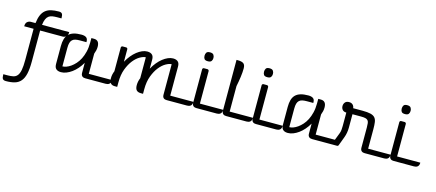

<svg xmlns="http://www.w3.org/2000/svg" viewBox="-110 -1511 5815 2562"><g transform="rotate(15 2797.0 -230.0)"><path d="M190 -460H60Q60 -504 82 -522Q104 -540 130 -540H195Q203 -607 222 -651.5Q241 -696 273.5 -722.5Q306 -749 351.5 -759.5Q397 -770 457 -770Q489 -770 501 -754Q513 -738 513 -701V-690H457Q419 -690 389.5 -685.5Q360 -681 339 -665.5Q318 -650 304.5 -620Q291 -590 285 -540H661Q661 -496 639 -478Q617 -460 591 -460H280V-30Q280 72 265 137.5Q250 203 217.5 241.5Q185 280 134.5 295Q84 310 13 310Q-19 310 -31 294Q-43 278 -43 241V230H13Q60 230 93.5 222.5Q127 215 148.5 188.5Q170 162 180 110.5Q190 59 190 -30Z M691 -75Q715 -75 744.5 -85.5Q774 -96 804.5 -117.5Q835 -139 864.5 -171.5Q894 -204 916.5 -248.5Q939 -293 953 -350Q967 -407 967 -477V-540H1003Q1078 -540 1078 -449Q1078 -422 1072 -397Q1066 -372 1057 -349V-70H1378Q1378 -48 1372 -34.5Q1366 -21 1356 -13.5Q1346 -6 1333.5 -3Q1321 0 1308 0H1028Q1017 0 1006 -2.5Q995 -5 986.5 -11.5Q978 -18 972.5 -29.5Q967 -41 967 -60V-198Q940 -151 907 -113.5Q874 -76 838 -50Q802 -24 764.5 -9.5Q727 5 691 5Q665 5 647.5 -2Q630 -9 619.5 -21Q609 -33 605 -49.5Q601 -66 601 -85V-331Q601 -387 613 -428.5Q625 -470 652 -497Q679 -524 722.5 -537Q766 -550 828 -550Q871 -550 894 -534Q917 -518 917 -480V-470H828Q792 -470 766.5 -464.5Q741 -459 724 -443.5Q707 -428 699 -401Q691 -374 691 -331Z M1432 0Q1357 0 1357 -91Q1357 -118 1362.5 -143Q1368 -168 1378 -191V-520Q1378 -528 1384 -534Q1390 -540 1398 -540H1448Q1456 -540 1462 -534Q1468 -528 1468 -520V-347Q1494 -395 1526.5 -434.5Q1559 -474 1594 -501.5Q1629 -529 1665 -544.5Q1701 -560 1735 -560Q1761 -560 1778.5 -553Q1796 -546 1806.5 -534Q1817 -522 1821 -505.5Q1825 -489 1825 -470V-347Q1851 -395 1883.5 -434.5Q1916 -474 1951 -501.5Q1986 -529 2022 -544.5Q2058 -560 2092 -560Q2118 -560 2135.5 -553Q2153 -546 2163.5 -534Q2174 -522 2178 -505.5Q2182 -489 2182 -470V-70H2502Q2502 -48 2496 -34.5Q2490 -21 2480 -13.5Q2470 -6 2457.5 -3Q2445 0 2432 0H2152Q2141 0 2130 -2.5Q2119 -5 2110.5 -11.5Q2102 -18 2097 -29.5Q2092 -41 2092 -60V-480Q2059 -480 2013 -454Q1967 -428 1925.5 -376Q1884 -324 1854.5 -246Q1825 -168 1825 -63V0H1795Q1753 0 1733.5 -21.5Q1714 -43 1714 -91Q1714 -118 1719.5 -143Q1725 -168 1735 -191V-480Q1702 -480 1656 -454Q1610 -428 1568.5 -376Q1527 -324 1497.5 -246Q1468 -168 1468 -63V0Z M2913 -70Q2913 -48 2907 -34.5Q2901 -21 2891 -13.5Q2881 -6 2868.5 -3Q2856 0 2843 0H2563Q2552 0 2541 -2.5Q2530 -5 2521.5 -11.5Q2513 -18 2507.5 -29.5Q2502 -41 2502 -60V-520Q2502 -528 2508 -534Q2514 -540 2522 -540H2571Q2579 -540 2585 -534Q2591 -528 2592 -520V-70ZM2486 -704Q2486 -729 2498 -747.5Q2510 -766 2547 -766Q2583 -766 2596 -747.5Q2609 -729 2609 -704Q2609 -678 2596 -660.5Q2583 -643 2547 -643Q2510 -643 2498 -660.5Q2486 -678 2486 -704Z M3003 -70H3324Q3324 -48 3318 -34.5Q3312 -21 3302 -13.5Q3292 -6 3279.5 -3Q3267 0 3254 0H2974Q2963 0 2952 -2.5Q2941 -5 2932.5 -11.5Q2924 -18 2918.5 -29.5Q2913 -41 2913 -60V-760H2930Q2986 -760 3010.5 -741.5Q3035 -723 3035 -675Q3035 -622 3026 -556Q3017 -490 3003 -422Z M3735 -70Q3735 -48 3729 -34.5Q3723 -21 3713 -13.5Q3703 -6 3690.5 -3Q3678 0 3665 0H3385Q3374 0 3363 -2.5Q3352 -5 3343.5 -11.5Q3335 -18 3329.5 -29.5Q3324 -41 3324 -60V-520Q3324 -528 3330 -534Q3336 -540 3344 -540H3393Q3401 -540 3407 -534Q3413 -528 3414 -520V-70ZM3308 -704Q3308 -729 3320 -747.5Q3332 -766 3369 -766Q3405 -766 3418 -747.5Q3431 -729 3431 -704Q3431 -678 3418 -660.5Q3405 -643 3369 -643Q3332 -643 3320 -660.5Q3308 -678 3308 -704Z M3825 -75Q3849 -75 3878.5 -85.5Q3908 -96 3938.5 -117.5Q3969 -139 3998.5 -171.5Q4028 -204 4050.5 -248.5Q4073 -293 4087 -350Q4101 -407 4101 -477V-540H4137Q4212 -540 4212 -449Q4212 -422 4206 -397Q4200 -372 4191 -349V-70H4512Q4512 -48 4506 -34.5Q4500 -21 4490 -13.5Q4480 -6 4467.5 -3Q4455 0 4442 0H4162Q4151 0 4140 -2.5Q4129 -5 4120.5 -11.5Q4112 -18 4106.5 -29.5Q4101 -41 4101 -60V-198Q4074 -151 4041 -113.5Q4008 -76 3972 -50Q3936 -24 3898.5 -9.5Q3861 5 3825 5Q3799 5 3781.5 -2Q3764 -9 3753.5 -21Q3743 -33 3739 -49.5Q3735 -66 3735 -85V-331Q3735 -387 3747 -428.5Q3759 -470 3786 -497Q3813 -524 3856.5 -537Q3900 -550 3962 -550Q4005 -550 4028 -534Q4051 -518 4051 -480V-470H3962Q3926 -470 3900.5 -464.5Q3875 -459 3858 -443.5Q3841 -428 3833 -401Q3825 -374 3825 -331Z M4524 -12Q4519 0 4507 0H4451Q4437 0 4437 -13Q4437 -20 4441 -29L4495 -169Q4505 -194 4507.5 -220.5Q4510 -247 4510 -274V-460Q4474 -460 4456 -481Q4438 -502 4438 -532Q4438 -562 4456 -583.5Q4474 -605 4510 -605Q4544 -605 4562.5 -586Q4581 -567 4583 -540H4713Q4783 -540 4824 -530Q4865 -520 4885 -497Q4905 -474 4910.5 -435.5Q4916 -397 4916 -340V-70H5226Q5226 -48 5220 -34.5Q5214 -21 5204 -13.5Q5194 -6 5181.5 -3Q5169 0 5156 0H4887Q4876 0 4865 -2.5Q4854 -5 4845.5 -11.5Q4837 -18 4831.5 -29.5Q4826 -41 4826 -60V-340Q4826 -376 4823 -399Q4820 -422 4808.5 -435.5Q4797 -449 4774.5 -454.5Q4752 -460 4713 -460H4595V-274Q4595 -240 4589 -205Q4583 -170 4571 -138Z M5637 -70Q5637 -48 5631 -34.5Q5625 -21 5615 -13.5Q5605 -6 5592.5 -3Q5580 0 5567 0H5287Q5276 0 5265 -2.5Q5254 -5 5245.5 -11.5Q5237 -18 5231.5 -29.5Q5226 -41 5226 -60V-520Q5226 -528 5232 -534Q5238 -540 5246 -540H5295Q5303 -540 5309 -534Q5315 -528 5316 -520V-70ZM5210 -704Q5210 -729 5222 -747.5Q5234 -766 5271 -766Q5307 -766 5320 -747.5Q5333 -729 5333 -704Q5333 -678 5320 -660.5Q5307 -643 5271 -643Q5234 -643 5222 -660.5Q5210 -678 5210 -704Z"/></g></svg>

Font: Warnes
Style: Regular
Weight: 400
Designer: Eduardo Rodriguez Tunni
Foundry: Eduardo Rodriguez Tunni
Version: Version 1.001